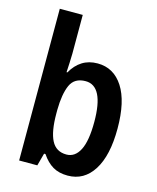

<svg xmlns="http://www.w3.org/2000/svg" viewBox="-115 -933 758 929"><g transform="rotate(15 264.0 -468.0)"><path d="M183 -659Q183 -639 181.5 -613.5Q180 -588 179 -565H183Q205 -604 237.5 -624.5Q270 -645 314 -645Q395 -645 441.5 -573Q488 -501 488 -365Q488 -230 441.5 -156.5Q395 -83 313 -83Q269 -83 238.5 -101Q208 -119 183 -156H176L159 -93H68V-853H183ZM280 -547Q224 -547 204 -502Q184 -457 183 -378V-359Q183 -269 206 -224.5Q229 -180 281 -180Q324 -180 347.5 -226Q371 -272 371 -367Q371 -547 280 -547Z"/></g></svg>

Font: Noto Sans Kannada UI Condensed SemiBold
Style: Regular
Weight: 600
Width: 3
Designer: Jelle Bosma - Monotype Design Team
Foundry: Monotype Imaging Inc.
Version: Version 2.005; ttfautohint (v1.8.4.7-5d5b)